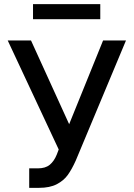

<svg xmlns="http://www.w3.org/2000/svg" viewBox="-20 -904 650 934"><path d="M122.1 -85H164.1Q201.2 -85 222.2 -102.5Q243.2 -120.1 255.9 -151.4L265.6 -176.8L17.6 -707H130.9L316.4 -299.8L481.4 -707H592.8L348.6 -123Q329.6 -80.6 309.8 -53Q290 -25.4 256.1 -7.8Q222.2 9.8 169.9 9.8H122.1ZM467.8 -810.5H140.6V-883.8H467.8Z"/></svg>

Font: Pretendard Medium
Style: Regular
Weight: 500
Designer: Base glyphs from Inter by Rasmus Andersson; Hangeul glyphs from Noto Sans CJK(Source Han Sans) by Jang Soo-young and Kan
Foundry: Kil Hyung-jin
Version: Version 1.309